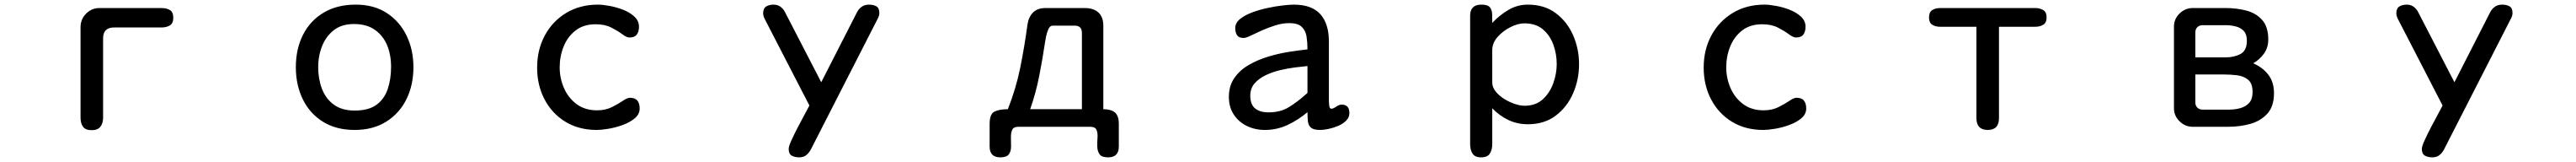

<svg xmlns="http://www.w3.org/2000/svg" viewBox="-20 -553 11040 693"><path d="M373 3.9Q346.7 3.9 335.9 -10.7Q325.2 -25.4 325.2 -49.8V-436.5Q325.2 -470.7 349.1 -494.6Q373 -518.6 406.2 -518.6H671.9Q694.3 -518.6 708.5 -509.8Q722.7 -501 722.7 -476.6Q722.7 -453.1 708 -444.3Q693.4 -435.5 671.9 -435.5H468.8Q421.9 -435.5 421.9 -388.7V-49.8Q421.9 -25.4 410.2 -10.7Q398.4 3.9 373 3.9Z M1500 2.9Q1420.9 2.9 1364.3 -32.2Q1307.6 -67.4 1277.8 -128.4Q1248 -189.5 1248 -265.6Q1248 -343.8 1278.8 -404.3Q1309.6 -464.8 1367.2 -499Q1424.8 -533.2 1504.9 -533.2Q1583 -533.2 1638.2 -497.1Q1693.4 -460.9 1722.7 -400.4Q1752 -339.8 1752 -265.6Q1752 -189.5 1722.2 -128.9Q1692.4 -68.4 1635.7 -32.7Q1579.1 2.9 1500 2.9ZM1500 -80.1Q1559.6 -80.1 1593.3 -104.5Q1627 -128.9 1641.6 -171.4Q1656.2 -213.9 1656.2 -267.6Q1656.2 -318.4 1639.2 -359.4Q1622.1 -400.4 1586.9 -425.3Q1551.8 -450.2 1497.1 -450.2Q1444.3 -450.2 1410.6 -423.8Q1377 -397.5 1360.4 -355.5Q1343.8 -313.5 1343.8 -265.6Q1343.8 -215.8 1359.9 -173.3Q1376 -130.9 1410.6 -105.5Q1445.3 -80.1 1500 -80.1Z M2538.1 2.9Q2460.9 2.9 2403.3 -32.2Q2345.7 -67.4 2314 -127.9Q2282.2 -188.5 2282.2 -263.7Q2282.2 -339.8 2314.9 -400.9Q2347.7 -461.9 2406.7 -497.6Q2465.8 -533.2 2543 -533.2Q2562.5 -533.2 2592.3 -527.8Q2622.1 -522.5 2650.9 -511.2Q2679.7 -500 2699.2 -481.9Q2718.8 -463.9 2718.8 -438.5Q2718.8 -418 2709.5 -405.3Q2700.2 -392.6 2677.7 -392.6Q2666 -392.6 2647 -406.7Q2627.9 -420.9 2600.1 -435.1Q2572.3 -449.2 2533.2 -449.2Q2481.4 -449.2 2447.3 -422.9Q2413.1 -396.5 2396 -354.5Q2378.9 -312.5 2378.9 -265.6Q2378.9 -217.8 2397.5 -175.8Q2416 -133.8 2451.7 -107.4Q2487.3 -81.1 2539.1 -81.1Q2575.2 -81.1 2602.5 -94.7Q2629.9 -108.4 2649.4 -121.6Q2668.9 -134.8 2679.7 -134.8Q2702.1 -134.8 2711.9 -122.6Q2721.7 -110.4 2721.7 -88.9Q2721.7 -64.5 2700.7 -46.9Q2679.7 -29.3 2648.4 -18.1Q2617.2 -6.8 2586.9 -2Q2556.6 2.9 2538.1 2.9Z M3405.3 120.1Q3386.7 120.1 3373.5 112.8Q3360.4 105.5 3360.4 84Q3360.4 73.2 3372.1 47.4Q3383.8 21.5 3399.9 -9.3Q3416 -40 3430.2 -65.9Q3444.3 -91.8 3449.2 -101.6L3259.8 -467.8Q3255.9 -474.6 3253.4 -481.9Q3251 -489.3 3251 -496.1Q3251 -517.6 3264.2 -525.4Q3277.3 -533.2 3295.9 -533.2Q3313.5 -533.2 3326.2 -523.4Q3338.9 -513.7 3345.7 -499L3500 -201.2L3651.4 -497.1Q3659.2 -513.7 3672.4 -523.4Q3685.5 -533.2 3704.1 -533.2Q3723.6 -533.2 3736.3 -525.9Q3749 -518.6 3749 -497.1Q3749 -489.3 3746.1 -481.9Q3743.2 -474.6 3739.3 -467.8L3456.1 85Q3448.2 100.6 3436 110.4Q3423.8 120.1 3405.3 120.1Z M4267.6 120.1Q4221.7 120.1 4221.7 74.2V-23.4Q4221.7 -65.4 4242.7 -75.7Q4263.7 -85.9 4299.8 -85.9Q4335 -174.8 4353 -264.2Q4371.1 -353.5 4383.8 -447.3Q4388.7 -480.5 4407.7 -499.5Q4426.8 -518.6 4460.9 -518.6H4629.9Q4667 -518.6 4688 -499.5Q4709 -480.5 4709 -442.4V-85.9Q4742.2 -85.9 4758.8 -71.8Q4775.4 -57.6 4775.4 -23.4V74.2Q4775.4 120.1 4729.5 120.1Q4702.1 120.1 4692.9 106.9Q4683.6 93.8 4683.1 74.2Q4682.6 54.7 4684.1 35.2Q4685.5 15.6 4679.7 2.4Q4673.8 -10.7 4652.3 -10.7H4345.7Q4324.2 -10.7 4318.4 2.4Q4312.5 15.6 4313 35.2Q4313.5 54.7 4313.5 74.2Q4313.5 93.8 4304.2 106.9Q4294.9 120.1 4267.6 120.1ZM4395.5 -85.9H4617.2V-412.1Q4617.2 -443.4 4585.9 -443.4H4492.2Q4480.5 -443.4 4473.6 -428.2Q4466.8 -413.1 4463.4 -396Q4460 -378.9 4459 -371.1Q4448.2 -298.8 4434.1 -227.1Q4419.9 -155.3 4395.5 -85.9Z M5401.4 2.9Q5359.4 2.9 5324.2 -14.2Q5289.1 -31.2 5268.1 -63Q5247.1 -94.7 5247.1 -138.7Q5247.1 -185.5 5270.5 -219.2Q5293.9 -252.9 5332 -274.9Q5370.1 -296.9 5415 -310.5Q5460 -324.2 5504.4 -331.1Q5548.8 -337.9 5584 -341.8Q5584 -371.1 5580.1 -396.5Q5576.2 -421.9 5559.6 -438Q5543 -454.1 5505.9 -454.1Q5476.6 -454.1 5445.8 -444.3Q5415 -434.6 5387.7 -422.4Q5360.4 -410.2 5340.3 -400.4Q5320.3 -390.6 5310.5 -390.6Q5290 -390.6 5282.2 -402.3Q5274.4 -414.1 5274.4 -432.6Q5274.4 -455.1 5294.9 -471.7Q5315.4 -488.3 5347.2 -500Q5378.9 -511.7 5413.6 -519Q5448.2 -526.4 5478.5 -529.8Q5508.8 -533.2 5525.4 -533.2Q5602.5 -533.2 5639.2 -492.2Q5675.8 -451.2 5675.8 -376V-118.2Q5675.8 -114.3 5677.2 -101.1Q5678.7 -87.9 5686.5 -87.9Q5694.3 -87.9 5707 -96.7Q5719.7 -105.5 5730.5 -105.5Q5763.7 -105.5 5763.7 -69.3Q5763.7 -50.8 5750 -37.1Q5736.3 -23.4 5715.8 -14.6Q5695.3 -5.9 5674.3 -1.5Q5653.3 2.9 5638.7 2.9Q5610.4 2.9 5599.1 -6.8Q5587.9 -16.6 5585.9 -33.7Q5584 -50.8 5584 -73.2Q5544.9 -40 5499 -18.6Q5453.1 2.9 5401.4 2.9ZM5417 -72.3Q5467.8 -72.3 5504.4 -94.7Q5541 -117.2 5577.1 -149.4Q5581.1 -152.3 5584 -156.2V-270.5Q5562.5 -268.6 5531.2 -264.6Q5500 -260.7 5466.8 -252.9Q5433.6 -245.1 5404.3 -231Q5375 -216.8 5356.9 -195.8Q5338.9 -174.8 5338.9 -143.6Q5338.9 -105.5 5359.9 -88.9Q5380.9 -72.3 5417 -72.3Z M6328.1 120.1Q6301.8 120.1 6291.5 104Q6281.2 87.9 6281.2 63.5V-485.4Q6281.2 -533.2 6329.1 -533.2Q6356.4 -533.2 6365.7 -522Q6375 -510.7 6375.5 -492.7Q6376 -474.6 6376 -455.1Q6406.2 -487.3 6444.8 -510.3Q6483.4 -533.2 6528.3 -533.2Q6599.6 -533.2 6648.4 -496.6Q6697.3 -460 6722.7 -401.9Q6748 -343.8 6748 -278.3Q6748 -212.9 6722.7 -154.3Q6697.3 -95.7 6648.4 -58.6Q6599.6 -21.5 6528.3 -21.5Q6483.4 -21.5 6445.3 -39.6Q6407.2 -57.6 6376 -89.8V63.5Q6376 87.9 6365.7 104Q6355.5 120.1 6328.1 120.1ZM6514.6 -100.6Q6562.5 -100.6 6592.8 -128.4Q6623 -156.2 6637.7 -197.3Q6652.3 -238.3 6652.3 -279.3Q6652.3 -322.3 6637.7 -362.3Q6623 -402.3 6592.8 -427.7Q6562.5 -453.1 6513.7 -453.1Q6486.3 -453.1 6454.1 -437Q6421.9 -420.9 6398.9 -395Q6376 -369.1 6376 -338.9V-200.2Q6376 -179.7 6390.6 -161.6Q6405.3 -143.6 6427.2 -129.9Q6449.2 -116.2 6472.7 -108.4Q6496.1 -100.6 6514.6 -100.6Z M7538.1 2.9Q7460.9 2.9 7403.3 -32.2Q7345.7 -67.4 7314 -127.9Q7282.2 -188.5 7282.2 -263.7Q7282.2 -339.8 7314.9 -400.9Q7347.7 -461.9 7406.7 -497.6Q7465.8 -533.2 7543 -533.2Q7562.5 -533.2 7592.3 -527.8Q7622.1 -522.5 7650.9 -511.2Q7679.7 -500 7699.2 -481.9Q7718.8 -463.9 7718.8 -438.5Q7718.8 -418 7709.5 -405.3Q7700.2 -392.6 7677.7 -392.6Q7666 -392.6 7647 -406.7Q7627.9 -420.9 7600.1 -435.1Q7572.3 -449.2 7533.2 -449.2Q7481.4 -449.2 7447.3 -422.9Q7413.1 -396.5 7396 -354.5Q7378.9 -312.5 7378.9 -265.6Q7378.9 -217.8 7397.5 -175.8Q7416 -133.8 7451.7 -107.4Q7487.3 -81.1 7539.1 -81.1Q7575.2 -81.1 7602.5 -94.7Q7629.9 -108.4 7649.4 -121.6Q7668.9 -134.8 7679.7 -134.8Q7702.1 -134.8 7711.9 -122.6Q7721.7 -110.4 7721.7 -88.9Q7721.7 -64.5 7700.7 -46.9Q7679.7 -29.3 7648.4 -18.1Q7617.2 -6.8 7586.9 -2Q7556.6 2.9 7538.1 2.9Z M8500 2.9Q8451.2 2.9 8451.2 -47.9V-438.5H8295.9Q8275.4 -438.5 8261.7 -447.3Q8248 -456.1 8248 -478.5Q8248 -501 8261.7 -509.8Q8275.4 -518.6 8295.9 -518.6H8703.1Q8723.6 -518.6 8737.8 -509.8Q8752 -501 8752 -478.5Q8752 -456.1 8737.8 -447.3Q8723.6 -438.5 8703.1 -438.5H8547.9V-47.9Q8547.9 2.9 8500 2.9Z M9377.9 -10.7Q9345.7 -10.7 9321.8 -34.2Q9297.9 -57.6 9297.9 -89.8V-439.5Q9297.9 -471.7 9321.8 -495.1Q9345.7 -518.6 9377.9 -518.6H9519.5Q9566.4 -518.6 9607.9 -507.8Q9649.4 -497.1 9675.8 -467.8Q9702.1 -438.5 9702.1 -383.8Q9702.1 -349.6 9684.1 -324.2Q9666 -298.8 9637.7 -282.2Q9679.7 -263.7 9703.1 -232.4Q9726.6 -201.2 9726.6 -154.3Q9726.6 -97.7 9697.8 -66.4Q9668.9 -35.2 9624.5 -22.9Q9580.1 -10.7 9531.2 -10.7ZM9389.6 -307.6H9519.5Q9556.6 -307.6 9583.5 -322.3Q9610.4 -336.9 9610.4 -378.9Q9610.4 -406.2 9597.2 -420.4Q9584 -434.6 9563 -439.9Q9542 -445.3 9519.5 -445.3H9420.9Q9407.2 -445.3 9398.4 -437Q9389.6 -428.7 9389.6 -415ZM9420.9 -84H9532.2Q9558.6 -84 9582 -90.3Q9605.5 -96.7 9620.1 -112.8Q9634.8 -128.9 9634.8 -159.2Q9634.8 -196.3 9615.7 -211.9Q9596.7 -227.5 9568.4 -231Q9540 -234.4 9511.7 -234.4H9389.6V-114.3Q9389.6 -100.6 9398.4 -92.3Q9407.2 -84 9420.9 -84Z M10405.3 120.1Q10386.7 120.1 10373.5 112.8Q10360.4 105.5 10360.4 84Q10360.4 73.2 10372.1 47.4Q10383.8 21.5 10399.9 -9.3Q10416 -40 10430.2 -65.9Q10444.3 -91.8 10449.2 -101.6L10259.8 -467.8Q10255.9 -474.6 10253.4 -481.9Q10251 -489.3 10251 -496.1Q10251 -517.6 10264.2 -525.4Q10277.3 -533.2 10295.9 -533.2Q10313.5 -533.2 10326.2 -523.4Q10338.9 -513.7 10345.7 -499L10500 -201.2L10651.4 -497.1Q10659.2 -513.7 10672.4 -523.4Q10685.5 -533.2 10704.1 -533.2Q10723.6 -533.2 10736.3 -525.9Q10749 -518.6 10749 -497.1Q10749 -489.3 10746.1 -481.9Q10743.2 -474.6 10739.3 -467.8L10456.1 85Q10448.2 100.6 10436 110.4Q10423.8 120.1 10405.3 120.1Z"/></svg>

Font: Kosugi Maru
Style: Regular
Weight: 400
Designer: MOTOYA
Version: Version 4.002